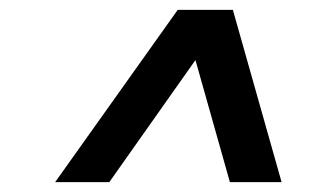

<svg xmlns="http://www.w3.org/2000/svg" viewBox="-20 -720 640 390"><path d="M92 -350 341 -700H453L552 -350H447L377 -598L202 -350Z"/></svg>

Font: Red Hat Display
Style: Bold Italic
Weight: 700
Italic angle: -12°
Designer: Pentagram, MCKL
Foundry: Pentagram, MCKL
Version: Version 1.023; ttfautohint (v1.8.3)